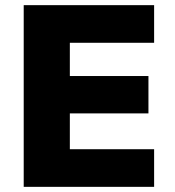

<svg xmlns="http://www.w3.org/2000/svg" viewBox="-20 -725 678 745"><path d="M72 0V-705H578V-559H251V-430H556V-285H251V-146H578V0Z"/></svg>

Font: Nunito Sans 10pt Black
Style: Regular
Weight: 900
Designer: Vernon Adams
Foundry: Vernon Adams
Version: Version 3.101;gftools[0.9.27]